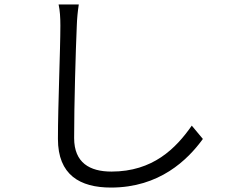

<svg xmlns="http://www.w3.org/2000/svg" viewBox="-20 -797 1040 865"><path d="M335 -777H244C250 -750 252 -717 252 -682C252 -573 241 -322 241 -171C241 -9 340 48 480 48C698 48 825 -76 894 -171L844 -231C772 -128 669 -24 482 -24C384 -24 314 -64 314 -175C314 -329 321 -568 326 -682C327 -713 330 -745 335 -777Z"/></svg>

Font: ChiuKong Gothic MN Normal
Style: Regular
Weight: 350
Designer: Ryoko NISHIZUKA 西塚涼子 (kana, bopomofo & ideographs); Paul D. Hunt (Latin, Greek & Cyrillic); Sandoll Communications 산돌커뮤니
Foundry: Adobe
Version: Version 1.300